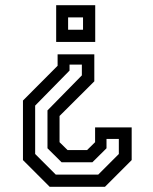

<svg xmlns="http://www.w3.org/2000/svg" viewBox="-20 -720 590 740"><path d="M343.5 -510.5V-406.5L209.5 -273V-172L240.5 -141.5H315.5L346.5 -172V-229H487.5V-103L384.5 0H171.5L68.5 -103V-332.5L202 -466.5V-510.5ZM300 -653H242.5V-605.5H300ZM347 -700V-558.5H196.5V-700ZM295.5 -471H248V-448L115.5 -313V-126.5L195 -47H358.5L438 -126.5V-184.5H390.5V-148.5L336 -94.5H217.5L163 -148.5V-294.5L295.5 -429.5Z"/></svg>

Font: Tourney Thin Medium
Style: Regular
Weight: 500
Version: Version 1.015